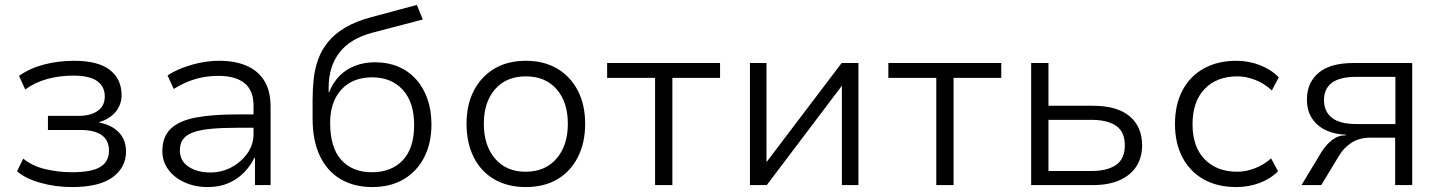

<svg xmlns="http://www.w3.org/2000/svg" viewBox="-20 -749 5837 777"><path d="M272 8Q205 8 144 -9Q83 -26 49 -56L74 -107Q111 -77 163.5 -64.5Q216 -52 271 -52Q351 -52 386 -73.5Q421 -95 421 -139Q421 -182 391 -202.5Q361 -223 306 -223H174V-280H297Q346 -280 375 -300Q404 -320 404 -359Q404 -399 373 -421Q342 -443 276 -443Q223 -443 173.5 -430Q124 -417 82 -387L57 -442Q101 -473 158.5 -488Q216 -503 280 -503Q377 -503 424.5 -466Q472 -429 472 -364Q472 -326 448.5 -297Q425 -268 382 -255V-253Q418 -246 442 -229.5Q466 -213 478 -189.5Q490 -166 490 -136Q490 -71 435.5 -31.5Q381 8 272 8Z M821 8Q769 8 727 -11Q685 -30 661 -63Q637 -96 637 -137Q637 -195 670.5 -227.5Q704 -260 771 -273Q838 -286 939 -286H1019V-232H943Q881 -232 836.5 -228Q792 -224 763.5 -214Q735 -204 721.5 -186.5Q708 -169 708 -141Q708 -97 743.5 -74Q779 -51 831 -51Q878 -51 917.5 -72.5Q957 -94 981.5 -129Q1006 -164 1006 -206V-322Q1006 -383 969.5 -412.5Q933 -442 863 -442Q817 -442 773.5 -430Q730 -418 683 -389L658 -444Q688 -463 723 -476Q758 -489 795 -496Q832 -503 868 -503Q930 -503 976.5 -483.5Q1023 -464 1049 -423Q1075 -382 1075 -318V0H1012V-110H1009Q995 -80 969 -52.5Q943 -25 906 -8.5Q869 8 821 8Z M1487 8Q1413 8 1358.5 -24Q1304 -56 1274.5 -118Q1245 -180 1245 -269V-346Q1245 -388 1249.5 -429.5Q1254 -471 1267.5 -508.5Q1281 -546 1307 -578.5Q1333 -611 1376.5 -637Q1420 -663 1484 -680L1667 -729L1691 -670L1488 -617Q1397 -593 1353.5 -536Q1310 -479 1310 -396V-376H1312Q1328 -416 1354.5 -442.5Q1381 -469 1417.5 -483Q1454 -497 1498 -497Q1549 -497 1591 -479.5Q1633 -462 1663 -429Q1693 -396 1709.5 -349.5Q1726 -303 1726 -246Q1726 -169 1696.5 -112Q1667 -55 1613.5 -23.5Q1560 8 1487 8ZM1485 -52Q1564 -52 1610 -100.5Q1656 -149 1656 -243Q1656 -335 1610 -385.5Q1564 -436 1486 -436Q1407 -436 1361.5 -386.5Q1316 -337 1316 -252Q1316 -152 1361 -102Q1406 -52 1485 -52Z M2108 8Q2034 8 1980 -23.5Q1926 -55 1897 -113Q1868 -171 1868 -248Q1868 -325 1897.5 -382Q1927 -439 1980.5 -471Q2034 -503 2108 -503Q2182 -503 2235.5 -471Q2289 -439 2318.5 -382Q2348 -325 2348 -248Q2348 -171 2318.5 -113Q2289 -55 2235.5 -23.5Q2182 8 2108 8ZM2107 -54Q2186 -54 2232 -107Q2278 -160 2278 -248Q2278 -336 2232.5 -388Q2187 -440 2108 -440Q2029 -440 1983.5 -388Q1938 -336 1938 -248Q1938 -160 1983.5 -107Q2029 -54 2107 -54Z M2631 0V-434H2437V-494H2894V-434H2701V0Z M3015 0V-494H3082V-93L3386 -494H3454V0H3387V-402L3083 0Z M3769 0V-434H3575V-494H4032V-434H3839V0Z M4153 0V-494H4223V-321H4403Q4501 -321 4551.5 -278.5Q4602 -236 4602 -161Q4602 -112 4579 -76Q4556 -40 4511.5 -20Q4467 0 4403 0ZM4223 -57H4397Q4461 -57 4496.5 -81.5Q4532 -106 4532 -161Q4532 -216 4496.5 -240Q4461 -264 4397 -264H4223Z M4983 8Q4907 8 4851.5 -23Q4796 -54 4765.5 -111.5Q4735 -169 4735 -247Q4735 -326 4765.5 -383.5Q4796 -441 4852 -472Q4908 -503 4983 -503Q5034 -503 5079.5 -485Q5125 -467 5155 -436L5127 -383Q5097 -411 5060 -425.5Q5023 -440 4988 -440Q4904 -440 4855 -389Q4806 -338 4806 -246Q4806 -155 4855 -104.5Q4904 -54 4987 -54Q5023 -54 5059.5 -68.5Q5096 -83 5124 -108L5152 -56Q5123 -26 5078.5 -9Q5034 8 4983 8Z M5247 0 5328 -134Q5347 -164 5371 -182.5Q5395 -201 5420 -201H5426V-204Q5384 -205 5348 -221Q5312 -237 5290.5 -268.5Q5269 -300 5269 -347Q5269 -414 5316 -454Q5363 -494 5457 -494H5695V0H5626V-192H5528Q5481 -192 5449.5 -171.5Q5418 -151 5399 -119L5327 0ZM5469 -247H5627V-438H5469Q5402 -438 5370 -414Q5338 -390 5338 -344Q5338 -298 5370 -272.5Q5402 -247 5469 -247Z"/></svg>

Font: Nunito Sans 7pt Light
Style: Regular
Weight: 300
Designer: Vernon Adams
Foundry: Vernon Adams
Version: Version 3.101;gftools[0.9.27]